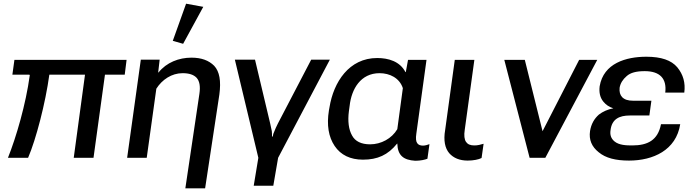

<svg xmlns="http://www.w3.org/2000/svg" viewBox="-20 -854 3740 1039"><path d="M665 -530H58L47 -450H135C141 -450 142 -449 141 -446C120 -291 68 -112 23 0H132C175 -100 226 -296 247 -450H440L379 0H486L548 -450H655Z M983 165H1090L1167 -342C1177 -416 1168 -467 1139 -498C1110 -527 1070 -542 1016 -542C948 -542 881 -516 838 -462H836L844 -531H742L668 0H774L826 -374C857 -423 909 -458 968 -458C1003 -458 1028 -450 1044 -433C1060 -415 1065 -387 1059 -346ZM971 -617 1080 -817 987 -834 915 -633Z M1353 151H1459L1485 0L1765 -531H1664L1484 -186C1475 -168 1469 -155 1465 -144C1460 -134 1457 -125 1456 -115H1452C1452 -124 1452 -134 1451 -144C1449 -154 1446 -167 1442 -186L1360 -531H1251L1378 0Z M1944 10C2023 10 2079 -15 2129 -77H2130C2132 -12 2164 12 2227 16C2256 16 2281 10 2293 5L2304 -74C2294 -70 2280 -66 2269 -66C2255 -66 2244 -70 2238 -79C2231 -88 2229 -105 2233 -131L2288 -530H2188L2176 -464H2174C2144 -522 2082 -540 2021 -540C1869 -540 1785 -410 1763 -273L1760 -257C1747 -177 1758 -113 1791 -64C1824 -15 1876 10 1944 10ZM1983 -73C1935 -73 1902 -89 1885 -121C1867 -153 1861 -197 1868 -252L1872 -281C1882 -373 1932 -458 2034 -458C2089 -458 2142 -432 2160 -377L2130 -155C2100 -104 2042 -73 1983 -73Z M2511 15C2542 15 2571 9 2586 1L2597 -76C2581 -71 2564 -67 2547 -67C2525 -67 2511 -73 2502 -86C2493 -99 2490 -121 2495 -152L2547 -530H2441L2389 -151C2379 -94 2388 -52 2411 -25C2434 1 2467 15 2511 15Z M3114 -530 2916 -144 2820 -530H2709L2846 0H2931L3212 -530Z M3384 15C3514 15 3639 -41 3661 -182H3557C3540 -95 3485 -67 3401 -67C3370 -67 3330 -68 3305 -89C3286 -105 3280 -125 3284 -150C3291 -210 3332 -229 3388 -229H3494L3505 -309H3405C3379 -309 3360 -315 3347 -328C3335 -341 3331 -357 3333 -379C3337 -403 3350 -424 3371 -442C3392 -461 3424 -469 3469 -469C3552 -469 3589 -428 3580 -353H3683C3690 -406 3677 -451 3645 -490C3613 -528 3558 -547 3478 -547C3368 -547 3246 -512 3225 -387C3221 -354 3227 -326 3245 -304C3259 -287 3276 -275 3299 -268C3268 -262 3242 -250 3221 -234C3195 -211 3179 -182 3173 -145C3166 -98 3182 -60 3220 -30C3257 1 3311 15 3384 15Z"/></svg>

Font: Cheyenne Sans Medium
Style: Italic
Weight: 500
Italic angle: -8.13011°
Designer: The Public Sans project authors (U.S. Web Design System), Libre Franklin designed by Pablo Impallari and Rodrigo Fuenzal
Foundry: The Cheyenne Sans Project Authors
Version: Version 2.007